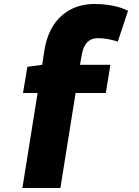

<svg xmlns="http://www.w3.org/2000/svg" viewBox="-20 -730 697 960"><path d="M117 -396 191 -406 202 -478Q214 -553 248 -604.5Q282 -656 334 -683Q386 -710 453 -710Q501 -710 544 -701.5Q587 -693 620 -676L569 -522Q541 -531 517 -535Q493 -539 470 -539Q447 -539 431 -530Q415 -521 404 -502Q393 -483 388 -451L380 -406H532L509 -265H358L282 210H92L168 -265H95Z"/></svg>

Font: Georama ExtraBold
Style: Regular
Weight: 800
Designer: Jean-Baptiste Levee
Foundry: Production Type
Version: Version 1.001